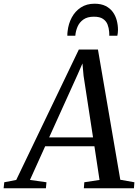

<svg xmlns="http://www.w3.org/2000/svg" viewBox="-86 -1015 750 1035"><path d="M-66.5 0 -63 -32.5 1.5 -45 339 -748H442L562.5 -46L638.5 -32.5L636 0H366L368.5 -32.5L450.5 -45L423 -226.5H157.5L75.5 -45L164.5 -32.5L161.5 0ZM179 -274.5H415.5L364.5 -606.5L358.5 -673L332.5 -613.5ZM423.5 -995Q459.5 -995 483.8 -982.5Q508 -970 522.5 -949.8Q537 -929.5 543.5 -904.5Q550 -879.5 550 -854Q550 -844.5 549 -837Q548 -829.5 546.5 -822.5H503Q503 -827 503 -831.5Q503 -836 502.5 -843Q501 -864 493.8 -882.8Q486.5 -901.5 469.2 -913.2Q452 -925 420 -925Q385 -925 363.5 -909.8Q342 -894.5 332 -871Q322 -847.5 320 -822.5H277Q277 -829 277.2 -834.5Q277.5 -840 278.5 -847Q283 -887.5 301 -921Q319 -954.5 350 -974.8Q381 -995 423.5 -995Z"/></svg>

Font: Merriweather 60pt
Style: Italic
Weight: 400
Italic angle: -7.8°
Version: Version 2.101